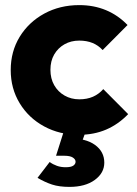

<svg xmlns="http://www.w3.org/2000/svg" viewBox="-20 -517 536 752"><path d="M289 11Q213.5 11 152.8 -22Q92 -55 57 -112.8Q22 -170.5 22 -242.5Q22 -315.5 57.2 -373Q92.5 -430.5 153.5 -463.8Q214.5 -497 290.5 -497Q347.5 -497 395 -477.2Q442.5 -457.5 479.5 -419L382 -321Q365 -339.5 342.2 -348.8Q319.5 -358 290.5 -358Q258 -358 232.5 -343.5Q207 -329 192.2 -303.5Q177.5 -278 177.5 -243.5Q177.5 -209.5 192.2 -183.5Q207 -157.5 232.8 -142.8Q258.5 -128 290.5 -128Q321 -128 344.2 -138.2Q367.5 -148.5 384.5 -168L482 -70Q443.5 -30 395.8 -9.5Q348 11 289 11ZM252 215Q212 215 183.8 205.8Q155.5 196.5 127 179.5L174.5 117.5Q187.5 127 203 132.5Q218.5 138 237 138Q258 138 267 131.8Q276 125.5 276 116.5Q276 107 265.2 100Q254.5 93 231.5 93H199.5L233 -12.5H319.5L293 60.5L249 25Q315.5 24 352 50.5Q388.5 77 388.5 120Q388.5 160.5 351.2 187.8Q314 215 252 215Z"/></svg>

Font: Outfit Thin
Style: Regular
Weight: 100
Designer: Rodrigo Fuenzalida
Foundry: fragTYPE
Version: Version 1.000